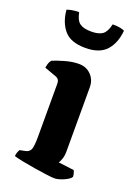

<svg xmlns="http://www.w3.org/2000/svg" viewBox="-137 -769 595 828"><g transform="rotate(20 160.0 -355.0)"><path d="M222 0Q211 0 184.5 -3.5Q158 -7 127 -12Q96 -17 69 -22.5Q42 -28 30 -32Q30 -39 33 -48Q36 -57 40 -63L65 -68Q81 -71 88 -84Q95 -97 95 -146V-388Q95 -409 78 -415L23 -435Q26 -460 37 -472Q55 -480 89.5 -490Q124 -500 154 -500Q188 -500 210 -477.5Q232 -455 232 -421V-127Q232 -106 226.5 -91Q221 -76 217 -71L289 -62Q291 -58 293.5 -50Q296 -42 296 -33Q288 -21 263.5 -10.5Q239 0 222 0ZM155 -574Q88 -574 58 -609Q28 -644 23 -701Q29 -704 44 -707Q59 -710 78 -710Q85 -674 102.5 -661.5Q120 -649 155 -649Q189 -649 206.5 -661.5Q224 -674 232 -710Q255 -710 268 -707Q281 -704 287 -701Q282 -643 251 -608.5Q220 -574 155 -574Z"/></g></svg>

Font: Texturina
Style: Bold
Weight: 700
Designer: Guillermo Torres Carreño
Foundry: Omnibus-Type
Version: Version 1.002; ttfautohint (v1.8.3)